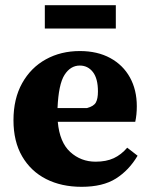

<svg xmlns="http://www.w3.org/2000/svg" viewBox="-20 -706 579 741"><path d="M288 -453Q252 -453 229 -417Q206 -381 202 -289H316Q342 -296 350 -310.5Q358 -325 358 -353Q358 -403 338.5 -428Q319 -453 288 -453ZM295 15Q217 15 158 -15Q99 -45 65.5 -102.5Q32 -160 32 -242Q32 -325 65.5 -385Q99 -445 157 -477Q215 -509 288 -509Q356 -509 405.5 -482Q455 -455 481.5 -407Q508 -359 508 -296Q508 -263 502 -236H203Q210 -157 251 -119.5Q292 -82 349 -82Q390 -82 419 -95.5Q448 -109 471 -136L511 -105Q478 -49 427.5 -17Q377 15 295 15ZM153 -596V-686H427V-596Z"/></svg>

Font: Source Serif 4 SmText
Style: Bold
Weight: 700
Designer: Frank Grießhammer
Foundry: Adobe
Version: Version 4.005;hotconv 1.1.0;makeotfexe 2.6.0